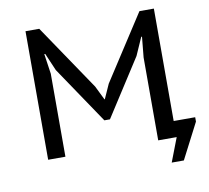

<svg xmlns="http://www.w3.org/2000/svg" viewBox="-85 -756 1058 974"><g transform="rotate(-10 444.5 -269.5)"><path d="M674.3 -426.8 684.6 -532.2H680.7L640.1 -440.4L451.7 -147.5H422.9L224.6 -441.4L186 -531.2H181.2L196.3 -427.7V0H107.4V-662.1H178.2L406.7 -324.2L441.9 -252.4H443.8L477.1 -326.7L694.3 -662.1H768.6V-83H879.4V-60.5L784.7 123H722.2L769.5 0H674.3Z"/></g></svg>

Font: PT Astra Sans
Style: Regular
Weight: 400
Designer: A.Korolkova, I. Chaeva
Foundry: ParaType Ltd
Version: Version 1.001; ttfautohint (v1.6)